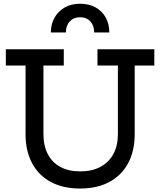

<svg xmlns="http://www.w3.org/2000/svg" viewBox="-20 -1022 878 1052"><path d="M514 -752H825.5V-663H718V-287.5Q718 -194.5 682 -127.8Q646 -61 579.2 -25Q512.5 11 419 11Q325.5 11 258.5 -25Q191.5 -61 155.8 -127.8Q120 -194.5 120 -287.5V-663H12V-752H329.5V-663H218V-287.5Q218 -223.5 241.8 -177.8Q265.5 -132 310.5 -107.5Q355.5 -83 420 -83Q484.5 -83 530.5 -107.8Q576.5 -132.5 601.2 -178Q626 -223.5 626 -287.5V-663H514ZM579 -844Q579 -891 559.2 -926.2Q539.5 -961.5 503.5 -981.5Q467.5 -1001.5 418.5 -1001.5Q371 -1001.5 335.2 -981.5Q299.5 -961.5 279.2 -926Q259 -890.5 258.5 -844H341Q341 -882 362.5 -904.8Q384 -927.5 418.5 -927.5Q454 -927.5 475 -904.8Q496 -882 496 -844Z"/></svg>

Font: Hepta Slab ExtraLight Medium
Style: Regular
Weight: 500
Version: Version 1.100